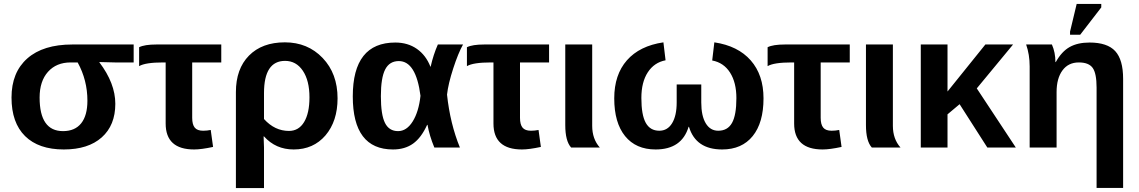

<svg xmlns="http://www.w3.org/2000/svg" viewBox="-20 -756 5838 984"><path d="M571 -224Q571 -114 501.5 -52Q432 10 307 10Q178 10 108.5 -58.5Q39 -127 39 -256Q39 -385 120 -456.5Q201 -528 351 -528H665V-436H569L489 -438V-437Q571 -329 571 -224ZM428 -240Q428 -345 378 -436H342Q269 -436 226 -388Q183 -340 183 -256Q183 -84 303 -84Q364 -84 396 -124Q428 -164 428 -240Z M829 -436H816Q725 -436 693 -417V-514Q721 -528 782 -528H1114V-436H965V-152Q965 -118 978 -102Q991 -86 1021 -86Q1041 -86 1060 -90L1072 -3Q1012 10 975 10Q829 10 829 -123Z M1710 -252Q1710 -135 1648 -62Q1586 10 1485 10Q1393 10 1333 -57H1331Q1333 -19 1333 0V208H1189V-284Q1189 -403 1256 -471Q1323 -539 1440 -539Q1557 -539 1633.5 -459Q1710 -379 1710 -252ZM1566 -257Q1566 -343 1532 -393.5Q1498 -444 1441 -444Q1333 -444 1333 -279V-146Q1388 -85 1461 -85Q1511 -85 1538.5 -130.5Q1566 -176 1566 -257Z M2171 -116H2169Q2139 -50 2097 -20Q2055 10 1994 10Q1788 10 1788 -262Q1788 -538 2006 -538Q2070 -538 2116.5 -505.5Q2163 -473 2186 -414H2187Q2201 -476 2224 -528H2353Q2328 -483 2303 -406Q2277 -326 2271 -271Q2287 -122 2337 0H2206Q2181 -60 2171 -116ZM1932 -263Q1932 -168 1953 -126Q1974 -84 2020 -84Q2064 -84 2095 -133.5Q2126 -183 2135 -265Q2112 -443 2024 -443Q1976 -443 1954 -400Q1932 -357 1932 -263Z M2509 -436H2496Q2405 -436 2373 -417V-514Q2401 -528 2462 -528H2794V-436H2645V-152Q2645 -118 2658 -102Q2671 -86 2701 -86Q2721 -86 2740 -90L2752 -3Q2692 10 2655 10Q2509 10 2509 -123Z M3054 0H2907Q2877 -33 2877 -115V-528H3015V-111Q3015 -44 3054 0Z M3574 -323V-231Q3574 -162 3597 -124Q3620 -86 3661 -86Q3709 -86 3731.5 -126Q3754 -166 3754 -253Q3754 -333 3721.5 -384Q3689 -435 3630 -446L3641 -539Q3762 -521 3827.5 -446.5Q3893 -372 3893 -252Q3893 -127 3837.5 -58.5Q3782 10 3681 10Q3546 10 3511 -106H3509Q3474 10 3340 10Q3239 10 3183.5 -58.5Q3128 -127 3128 -252Q3128 -373 3193 -447Q3258 -521 3380 -539L3391 -447Q3333 -436 3300 -385.5Q3267 -335 3267 -254Q3267 -167 3289.5 -126.5Q3312 -86 3359 -86Q3401 -86 3424.5 -124.5Q3448 -163 3448 -231V-323Z M4050 -436H4037Q3946 -436 3914 -417V-514Q3942 -528 4003 -528H4335V-436H4186V-152Q4186 -118 4199 -102Q4212 -86 4242 -86Q4262 -86 4281 -90L4293 -3Q4233 10 4196 10Q4050 10 4050 -123Z M4595 0H4448Q4418 -33 4418 -115V-528H4556V-111Q4556 -44 4595 0Z M5186 0H5040L4898 -222L4836 -170V0H4699V-528H4836V-287L5030 -528H5172L4986 -303Z M5736 207H5600V-307Q5600 -380 5580 -408Q5560 -436 5509 -436Q5455 -436 5425 -395Q5395 -354 5395 -284V0H5257V-416Q5257 -476 5239 -528H5371Q5389 -487 5389 -438H5391Q5421 -492 5462 -515Q5503 -538 5564 -538Q5655 -538 5695.5 -494Q5736 -450 5736 -352ZM5516 -578H5464V-594L5498 -736H5624V-718Z"/></svg>

Font: Libra Sans
Style: Bold
Weight: 700
Foundry: Context Ltd
Version: Version 1.000